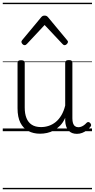

<svg xmlns="http://www.w3.org/2000/svg" viewBox="-20 -950 686 1390"><path d="M270 18Q222 18 185 -1.5Q148 -21 127.5 -61.5Q107 -102 107 -166V-496Q107 -505 113 -509.5Q119 -514 132 -514Q146 -514 152.5 -509.5Q159 -505 159 -496V-171Q159 -127 171.5 -95.5Q184 -64 210 -47Q236 -30 277 -30Q306 -30 333 -39Q360 -48 383 -66.5Q406 -85 424 -115Q442 -145 452 -186V-496Q452 -506 458.5 -510.5Q465 -515 479 -515Q492 -515 498 -510.5Q504 -506 504 -496V-93Q504 -73 508.5 -58.5Q513 -44 523 -36.5Q533 -29 547 -29Q557 -29 567 -32.5Q577 -36 587 -43Q597 -50 607 -61Q613 -67 620 -66.5Q627 -66 633 -59Q638 -54 639.5 -47Q641 -40 636 -34Q625 -19 609 -7Q593 5 575 12Q557 19 537 19Q517 19 502 13Q487 7 476 -5Q465 -17 459 -35Q453 -53 452 -76V-97Q437 -63 415.5 -41Q394 -19 370 -6Q346 7 320.5 12.5Q295 18 270 18ZM158 -623Q150 -623 142.5 -631Q135 -639 135 -647Q135 -649 136 -652Q137 -655 140 -659L278 -825Q283 -831 288.5 -834Q294 -837 303 -837Q312 -837 317.5 -834Q323 -831 328 -825L466 -659Q470 -655 471 -652Q472 -649 472 -647Q472 -639 464 -631Q456 -623 448 -623Q443 -623 439.5 -625.5Q436 -628 432 -632L303 -769L175 -632Q171 -628 167 -625.5Q163 -623 158 -623ZM0 410H646V420H0ZM0 -20H646V0H0ZM0 -505H646V-500H0ZM0 -930H646V-920H0Z"/></svg>

Font: Playwrite DE Grund Guides
Style: Regular
Weight: 400
Designer: Veronika Burian, José Scaglione
Foundry: TypeTogether
Version: Version 1.003